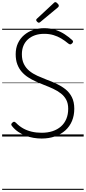

<svg xmlns="http://www.w3.org/2000/svg" viewBox="-20 -1279 804 1799"><path d="M370 19Q332 19 293.5 12.5Q255 6 218.5 -8Q182 -22 150 -44Q118 -66 94 -96Q85 -106 85.5 -113.5Q86 -121 95 -129Q104 -138 111.5 -138.5Q119 -139 132 -126Q160 -97 196 -76.5Q232 -56 276 -45.5Q320 -35 370 -35Q427 -35 472.5 -50Q518 -65 551 -94Q584 -123 601.5 -165Q619 -207 619 -260Q619 -309 601 -343.5Q583 -378 551 -403Q519 -428 478.5 -447Q438 -466 393 -483Q354 -498 315.5 -515.5Q277 -533 243 -555Q209 -577 183 -607Q157 -637 142 -677Q127 -717 127 -771Q127 -829 148 -874Q169 -919 206 -950.5Q243 -982 291 -998.5Q339 -1015 394 -1015Q453 -1015 500.5 -999Q548 -983 586 -958Q624 -933 656 -904Q665 -896 664.5 -888.5Q664 -881 656 -873Q646 -863 638.5 -863Q631 -863 620 -871Q588 -898 553.5 -918.5Q519 -939 480 -950.5Q441 -962 394 -962Q346 -962 307.5 -948.5Q269 -935 241.5 -910Q214 -885 199.5 -850Q185 -815 185 -771Q185 -717 204 -679Q223 -641 255.5 -614.5Q288 -588 330 -569Q372 -550 416 -533Q463 -516 509 -494.5Q555 -473 593 -443Q631 -413 653.5 -368.5Q676 -324 676 -260Q676 -197 654.5 -145.5Q633 -94 592.5 -57.5Q552 -21 495.5 -1Q439 19 370 19ZM344 -1066Q337 -1066 328 -1075Q319 -1084 319 -1091Q319 -1093 320 -1096.5Q321 -1100 325 -1103L483 -1250Q487 -1253 490 -1256Q493 -1259 498 -1259Q504 -1259 512 -1253Q520 -1247 525.5 -1239.5Q531 -1232 531 -1225Q531 -1221 529.5 -1218Q528 -1215 523 -1210L358 -1073Q353 -1070 350.5 -1068Q348 -1066 344 -1066ZM0 490H764V500H0ZM0 -20H764V0H0ZM0 -505H764V-500H0ZM0 -1010H764V-1000H0Z"/></svg>

Font: Playwrite ES Deco Guides
Style: Regular
Weight: 400
Designer: Veronika Burian, José Scaglione
Foundry: TypeTogether
Version: Version 1.003